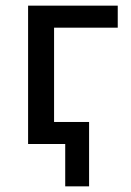

<svg xmlns="http://www.w3.org/2000/svg" viewBox="-20 -510 464 680"><path d="M79.5 0V-490H397V-412H171.5V-78H295.5V150H211V0Z"/></svg>

Font: Geologica Light
Style: Regular
Weight: 300
Designer: Sindre Bremnes, Frode Helland
Foundry: Monokrom Skriftforlag AS
Version: Version 1.010; ttfautohint (v1.8.4.7-5d5b);gftools[0.9.28]